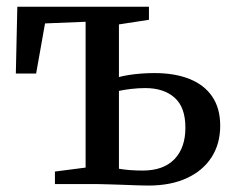

<svg xmlns="http://www.w3.org/2000/svg" viewBox="-20 -558 712 582"><path d="M429.5 4.5Q417 4.5 396.5 3.8Q376 3 353.2 2.2Q330.5 1.5 310 0.8Q289.5 0 276 0H146.5V-38L239.5 -50V-492L116.5 -487L89.5 -335H28L32.5 -537.5H431.5V-498L340.5 -484V-324.5Q354 -328 371.2 -330.8Q388.5 -333.5 408 -335Q427.5 -336.5 448 -336.5Q510 -336.5 554.8 -318.5Q599.5 -300.5 623.5 -265Q647.5 -229.5 647.5 -177Q647.5 -122 621.2 -81.2Q595 -40.5 546.2 -18Q497.5 4.5 429.5 4.5ZM412.5 -41Q475.5 -41 508.8 -75.5Q542 -110 542 -171Q542 -233 509.2 -262Q476.5 -291 420.5 -291Q399.5 -291 378 -288.5Q356.5 -286 340.5 -282.5V-46.5Q354.5 -44 373.2 -42.5Q392 -41 412.5 -41Z"/></svg>

Font: Merriweather 60pt
Style: Regular
Weight: 400
Version: Version 2.100